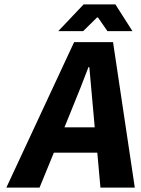

<svg xmlns="http://www.w3.org/2000/svg" viewBox="-20 -850 640 870"><path d="M244.1 -709 358.9 -830.1H502.9L580.1 -709H466.8L423.8 -771H419.9L356.9 -709ZM8.8 0 315.9 -659.2H492.2L590.8 0H435.1L420.9 -158.2H224.1L159.2 0ZM272 -272.9H409.2L403.8 -334Q386.7 -528.3 384.8 -545.9H380.9Q353 -471.2 296.9 -334Z"/></svg>

Font: Office Code Pro D Bold Italic
Style: Regular
Weight: 700
Italic angle: -9°
Designer: Nathan Rutzky & Paul D. Hunt
Foundry: Adobe Systems Incorporated
Version: Version 1.004;PS 001.004;hotconv 1.0.70;makeotf.lib2.5.58329